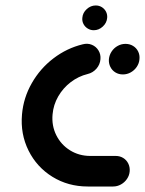

<svg xmlns="http://www.w3.org/2000/svg" viewBox="-20 -678 527 698"><path d="M60 -262.2Q65.2 -322.6 95.6 -375.7Q125.9 -428.9 174.4 -465.9Q223 -503 281.1 -517Q298.5 -521.5 313.9 -515.2Q329.3 -508.9 338 -494.6Q346.7 -480.4 345.2 -463Q343.7 -443.3 330.6 -428.3Q317.4 -413.3 298.5 -408.9Q265.2 -400.7 237.2 -379.4Q209.3 -358.1 191.7 -327.6Q174.1 -297 171.1 -262.2Q167.4 -221.1 184.6 -186.5Q201.9 -151.9 234.6 -131.5Q267.4 -111.1 308.5 -111.1H400.7Q415.9 -111.1 428 -103.7Q440 -96.3 446.3 -83.5Q452.6 -70.7 451.5 -55.6Q450.4 -40.4 441.7 -27.6Q433 -14.8 419.6 -7.4Q406.3 0 391.1 0H298.9Q227.8 0 170.7 -35.2Q113.7 -70.4 83.7 -130.7Q53.7 -191.1 60 -262.2ZM375.9 -463Q377.4 -478.1 385.9 -490.9Q394.4 -503.7 407.8 -511.1Q421.1 -518.5 436.3 -518.5Q451.5 -518.5 463.7 -511.1Q475.9 -503.7 482.2 -490.9Q488.5 -478.1 487 -463Q485.9 -447.8 477.2 -435Q468.5 -422.2 455.2 -414.8Q441.9 -407.4 426.7 -407.4Q411.5 -407.4 399.4 -414.8Q387.4 -422.2 381.1 -435Q374.8 -447.8 375.9 -463ZM279.3 -613Q280.7 -631.5 295.2 -644.8Q309.6 -658.1 328.1 -658.1Q340.4 -658.1 350.2 -652Q360 -645.9 365.4 -635.6Q370.7 -625.2 369.6 -613Q368.1 -594.8 353.7 -581.5Q339.3 -568.1 320.7 -568.1Q308.9 -568.1 298.9 -574.3Q288.9 -580.4 283.5 -590.7Q278.1 -601.1 279.3 -613Z"/></svg>

Font: 26F Galaxy Sans Oblique
Style: Regular
Weight: 400
Italic angle: -5°
Designer: C₂₉H₂₅N₃O₅
Version: Version 1.200;FEAKit 1.0